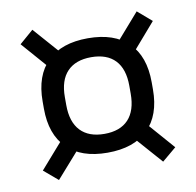

<svg xmlns="http://www.w3.org/2000/svg" viewBox="-62 -617 631 619"><g transform="rotate(-10 253.5 -308.0)"><path d="M253 -122Q167 -122 121 -167.5Q75 -213 75 -297.5V-321Q75 -406 121.2 -451.2Q167.5 -496.5 253.5 -496.5Q340 -496.5 386 -451.2Q432 -406 432 -321V-297.5Q432 -213 385.8 -167.5Q339.5 -122 253 -122ZM253.5 -183.5Q305 -183.5 332 -212.2Q359 -241 359 -296.5V-322.5Q359 -377.5 332 -406Q305 -434.5 253.5 -434.5Q202.5 -434.5 175.2 -406Q148 -377.5 148 -322.5V-296.5Q148 -241 175.2 -212.2Q202.5 -183.5 253.5 -183.5ZM334 -164.5 379.5 -205.5 470.5 -101.5 424 -62.5ZM129 -206.5 173 -164.5 83 -62.5 37 -101.5ZM171.5 -453.5 124.5 -415 37 -515 82.5 -554.5ZM379.5 -410.5 334 -451.5 424 -554.5 470 -515Z"/></g></svg>

Font: Anek Malayalam Medium
Style: Regular
Weight: 400
Version: Version 1.003